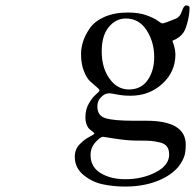

<svg xmlns="http://www.w3.org/2000/svg" viewBox="-20 -479 717 706"><path d="M255 97Q255 70 273 51.5Q291 33 309 24Q327 15 327 12Q327 10 322 6Q317 2 310.5 -3Q304 -8 299 -20Q294 -32 294 -47Q294 -77 307 -99Q320 -121 333 -132Q346 -143 346 -146Q346 -150 335.5 -159Q325 -168 312 -179.5Q299 -191 288.5 -217.5Q278 -244 278 -280Q278 -303 285.5 -326.5Q293 -350 310.5 -375.5Q328 -401 364.5 -417Q401 -433 451 -433Q490 -433 518 -423Q546 -413 559.5 -403Q573 -393 577 -393Q585 -393 628 -411Q642 -417 649 -438Q656 -459 664 -459Q677 -459 677 -451Q677 -427 670 -399.5Q663 -372 655 -360Q643 -341 614 -329Q625 -299 625 -279Q625 -215 577 -171Q529 -127 460 -127Q434 -127 410.5 -131.5Q387 -136 383 -136Q378 -136 370 -134Q362 -132 350 -120Q338 -108 338 -87Q338 -53 369 -44Q400 -35 472 -35H518Q663 -35 663 53Q663 84 656 100Q637 149 578 178Q519 207 441 207Q396 207 357 198.5Q318 190 286.5 164Q255 138 255 97ZM313 91Q313 135 350 157.5Q387 180 441 180Q503 180 552.5 154.5Q602 129 602 89Q602 71 594 60Q586 49 567 44.5Q548 40 533.5 39Q519 38 491 38H482Q450 38 404 31L359 24Q349 24 331 44Q313 64 313 91ZM354 -290Q354 -230 382.5 -190Q411 -150 454 -150Q499 -150 523 -184.5Q547 -219 547 -269Q547 -325 519 -368Q491 -411 443 -411Q406 -411 380 -379.5Q354 -348 354 -290Z"/></svg>

Font: OFL Sorts Mill Goudy TT
Style: Regular
Weight: 500
Version: Version 003.000